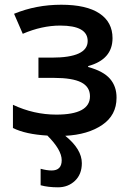

<svg xmlns="http://www.w3.org/2000/svg" viewBox="-20 -570 559 819"><path d="M200.2 157.2Q243.2 157.2 243.2 113.3Q243.2 69.3 182.1 8.3Q89.4 2.9 35.2 -23.9V-123Q124.5 -81.1 220.2 -81.1Q363.8 -81.1 363.8 -159.2Q363.8 -199.7 326.2 -218.8Q288.6 -237.8 210 -237.8H144V-324.2H201.2Q354 -324.2 354 -395Q354 -460.9 236.8 -460.9Q158.7 -460.9 77.1 -425.8L40 -511.2Q133.8 -549.8 241.2 -549.8Q348.6 -549.8 404.3 -512.7Q460 -475.6 460 -407.2Q460 -316.4 356 -288.1V-284.2Q420.9 -266.6 449.2 -233.9Q477.5 -201.2 477.1 -152.8Q477.1 -78.6 416 -37.1Q355 4.4 258.3 9.3Q329.1 66.4 329.1 126Q329.1 173.3 299.8 201.2Q270.5 229 227.5 229Q185.1 229 153.3 220.2V149.9Q179.7 157.2 200.2 157.2Z"/></svg>

Font: OpenSans-Semibold
Style: Regular
Weight: 600
Foundry: Ascender Corporation
Version: Version 1.10